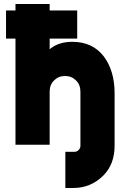

<svg xmlns="http://www.w3.org/2000/svg" viewBox="-20 -720 630 955"><path d="M10 -528H57V0H227V-264Q227 -299 249 -320Q260 -331 273.5 -336.5Q287 -342 304 -342Q336 -342 358 -320Q380 -299 380 -264V0V6Q380 17 371 26Q363 35 351 35H305V215H345Q432 215 494 153Q550 97 550 5V0V-256Q550 -369 495 -441Q439 -512 340 -512Q277 -512 236 -482Q234 -480 231.5 -478.5Q229 -477 227 -475V-528H364V-668H227V-700H57V-668H10Z"/></svg>

Font: Unageo
Style: Black
Weight: 900
Designer: Richard Sepsi
Foundry: Richard Sepsi
Version: Version 2.000